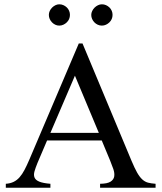

<svg xmlns="http://www.w3.org/2000/svg" viewBox="-20 -882 759 902"><path d="M332 -526.4 216.8 -257.8H444.3ZM450.2 0V-18.6Q484.4 -19 499.3 -28.6Q514.2 -38.1 516.6 -53.2Q519 -68.4 512.5 -87.6Q505.9 -106.9 497.6 -127L458 -222.2H201.2L156.2 -116.7Q147 -94.2 142.1 -77.1Q137.2 -60.1 142.3 -47.9Q147.5 -35.6 164.8 -28.6Q182.1 -21.5 216.8 -18.6V0H7.3V-18.6Q28.3 -20 43.9 -27.6Q59.6 -35.2 72 -49.3Q84.5 -63.5 95.2 -84Q106 -104.5 117.7 -131.8L350.1 -677.7H367.7L597.7 -127Q612.3 -92.3 624 -71.5Q635.7 -50.8 648.2 -39.3Q660.6 -27.8 675.5 -23.9Q690.4 -20 710.9 -18.6V0ZM308.6 -812Q308.6 -801.8 304.7 -792.7Q300.8 -783.7 293.7 -776.9Q286.6 -770 277.6 -765.9Q268.6 -761.7 258.3 -761.7Q248.5 -761.7 239.7 -765.9Q231 -770 224.1 -777.1Q217.3 -784.2 213.4 -793.2Q209.5 -802.2 209.5 -812Q209.5 -821.3 213.6 -830.3Q217.8 -839.4 224.6 -846.2Q231.4 -853 240.2 -857.4Q249 -861.8 258.3 -861.8Q268.6 -861.8 277.6 -857.9Q286.6 -854 293.7 -847.2Q300.8 -840.3 304.7 -831.3Q308.6 -822.3 308.6 -812ZM508.8 -812Q508.8 -801.8 504.9 -792.7Q501 -783.7 493.9 -776.9Q486.8 -770 477.8 -765.9Q468.8 -761.7 458.5 -761.7Q448.2 -761.7 439.2 -765.9Q430.2 -770 423.3 -777.1Q416.5 -784.2 412.6 -793.2Q408.7 -802.2 408.7 -812Q408.7 -821.3 413.1 -830.3Q417.5 -839.4 424.3 -846.2Q431.2 -853 440.2 -857.4Q449.2 -861.8 458.5 -861.8Q468.8 -861.8 477.8 -857.9Q486.8 -854 493.9 -847.2Q501 -840.3 504.9 -831.3Q508.8 -822.3 508.8 -812Z"/></svg>

Font: Doulos SIL Compact
Style: Regular
Weight: 400
Designer: Walt Agee, Victor Gaultney, Peter Martin, Debbi Hosken
Foundry: SIL International
Version: Version 4.110; 2011; Maintenance release ; LnSpcTght